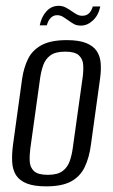

<svg xmlns="http://www.w3.org/2000/svg" viewBox="-20 -643 393 670"><path d="M141.3 7.3Q99.2 7.3 73.9 -2.6Q48.6 -12.5 36.4 -31.1Q24.3 -49.7 22.6 -76.6Q20.9 -103.6 25.4 -138L57.4 -369.4Q63.2 -407.7 78.1 -437.9Q93 -468 125 -485.5Q156.9 -503 213.3 -503Q255.3 -503 280.6 -492.8Q305.9 -482.6 317.8 -464.5Q329.6 -446.3 331.4 -422.2Q333.2 -398 329.3 -369.4L297.3 -138.2Q291.3 -92.4 275.5 -59.8Q259.7 -27.1 228.1 -9.9Q196.5 7.3 141.3 7.3ZM146.5 -32.9Q180.7 -32.9 198.2 -46Q215.8 -59.2 223.2 -80.5Q230.6 -101.7 233.7 -124.8L268.2 -371.6Q271.6 -395 270.4 -415.7Q269.3 -436.5 255.5 -449.7Q241.7 -462.8 207.5 -462.8Q173.3 -462.8 155.7 -449.7Q138.2 -436.5 130.9 -415.7Q123.7 -395 120.2 -371.6L85.8 -124.8Q82.7 -101.7 83.7 -80.5Q84.7 -59.2 98.5 -46Q112.3 -32.9 146.5 -32.9ZM262.2 -553.7Q248.8 -553.7 239.8 -558.2Q230.7 -562.7 218.5 -571.8Q210.3 -577.4 200.7 -583.7Q191.2 -590 179.2 -590Q166.9 -590 157.7 -581.3Q148.4 -572.5 143.3 -554.7H118.7Q124.7 -584.6 142.1 -603.6Q159.6 -622.7 184.5 -622.7Q198.2 -622.7 209.3 -616.8Q220.5 -611 231.3 -603.2Q240.9 -596.5 249.1 -592.2Q257.2 -588 267.5 -588Q280.7 -588 289.6 -595.7Q298.5 -603.4 303.9 -620.4H330Q323.7 -590 304.5 -571.9Q285.4 -553.7 262.2 -553.7Z"/></svg>

Font: Alumni Sans Thin
Style: Italic
Weight: 100
Italic angle: -8°
Designer: Robert E. Leuschke
Foundry: Robert E. Leuschke
Version: Version 1.016